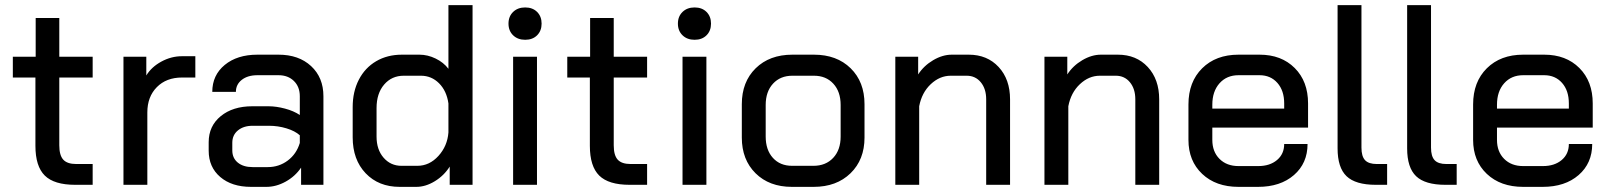

<svg xmlns="http://www.w3.org/2000/svg" viewBox="-20 -720 6270 748"><path d="M118 -152V-418H30V-499H119V-650H211V-499H341V-418H211V-154Q211 -115 226.5 -98Q242 -81 277 -81H341V0H273Q191 0 154.5 -36Q118 -72 118 -152Z M461 -499H550V-426Q570 -459 608.5 -480Q647 -501 689 -501H741V-418H689Q628 -418 591 -380.5Q554 -343 554 -282V0H461Z M793 -133V-166Q793 -229 840 -267.5Q887 -306 963 -306H1026Q1056 -306 1090 -297Q1124 -288 1148 -272V-345Q1148 -382 1125 -404.5Q1102 -427 1065 -427H983Q945 -427 922 -409Q899 -391 899 -362H807Q807 -427 855.5 -467Q904 -507 983 -507H1065Q1144 -507 1192 -462.5Q1240 -418 1240 -345V0H1153V-67Q1130 -33 1093 -12.5Q1056 8 1018 8H958Q883 8 838 -30.5Q793 -69 793 -133ZM1023 -69Q1067 -69 1101 -94.5Q1135 -120 1148 -163V-193Q1129 -210 1096 -220Q1063 -230 1028 -230H964Q929 -230 907 -212Q885 -194 885 -164V-134Q885 -104 906.5 -86.5Q928 -69 964 -69Z M1354 -185V-303Q1354 -363 1378 -409.5Q1402 -456 1445.5 -481.5Q1489 -507 1546 -507H1614Q1646 -507 1677 -492Q1708 -477 1727 -452V-700H1821V0H1732V-71Q1710 -36 1674 -14Q1638 8 1602 8H1537Q1455 8 1404.5 -45Q1354 -98 1354 -185ZM1606 -74Q1653 -74 1688 -112.5Q1723 -151 1727 -204V-317Q1720 -366 1690.5 -395.5Q1661 -425 1620 -425H1553Q1506 -425 1476.5 -390.5Q1447 -356 1447 -299V-188Q1447 -137 1474.5 -105.5Q1502 -74 1544 -74Z M1961 -628Q1961 -656 1979 -673.5Q1997 -691 2026 -691Q2055 -691 2072.5 -673.5Q2090 -656 2090 -628Q2090 -600 2072.5 -582.5Q2055 -565 2026 -565Q1997 -565 1979 -582.5Q1961 -600 1961 -628ZM1979 -499H2072V0H1979Z M2278 -152V-418H2190V-499H2279V-650H2371V-499H2501V-418H2371V-154Q2371 -115 2386.5 -98Q2402 -81 2437 -81H2501V0H2433Q2351 0 2314.5 -36Q2278 -72 2278 -152Z M2621 -628Q2621 -656 2639 -673.5Q2657 -691 2686 -691Q2715 -691 2732.5 -673.5Q2750 -656 2750 -628Q2750 -600 2732.5 -582.5Q2715 -565 2686 -565Q2657 -565 2639 -582.5Q2621 -600 2621 -628ZM2639 -499H2732V0H2639Z M2870 -184V-314Q2870 -401 2924 -454Q2978 -507 3067 -507H3151Q3240 -507 3294 -454Q3348 -401 3348 -314V-184Q3348 -98 3293.5 -45Q3239 8 3150 8H3065Q2977 8 2923.5 -45Q2870 -98 2870 -184ZM3149 -74Q3197 -74 3226 -105Q3255 -136 3255 -188V-311Q3255 -363 3226.5 -394Q3198 -425 3151 -425H3067Q3020 -425 2991.5 -394Q2963 -363 2963 -311V-188Q2963 -136 2991 -105Q3019 -74 3066 -74Z M3468 -499H3557V-430Q3579 -464 3615.5 -485.5Q3652 -507 3688 -507H3754Q3826 -507 3870.5 -459Q3915 -411 3915 -333V0H3822V-333Q3822 -374 3801 -399.5Q3780 -425 3746 -425H3684Q3641 -425 3606 -392Q3571 -359 3561 -306V0H3468Z M4049 -499H4138V-430Q4160 -464 4196.5 -485.5Q4233 -507 4269 -507H4335Q4407 -507 4451.5 -459Q4496 -411 4496 -333V0H4403V-333Q4403 -374 4382 -399.5Q4361 -425 4327 -425H4265Q4222 -425 4187 -392Q4152 -359 4142 -306V0H4049Z M4610 -175V-313Q4610 -401 4663.5 -454Q4717 -507 4805 -507H4887Q4972 -507 5024 -455Q5076 -403 5076 -317V-223H4703V-175Q4703 -129 4731 -101Q4759 -73 4805 -73H4882Q4927 -73 4955 -96.5Q4983 -120 4983 -159H5074Q5074 -84 5021 -38Q4968 8 4881 8H4805Q4717 8 4663.5 -42.5Q4610 -93 4610 -175ZM4983 -297V-317Q4983 -367 4956.5 -397Q4930 -427 4887 -427H4805Q4759 -427 4731 -395.5Q4703 -364 4703 -312V-297Z M5191 -142V-700H5284V-145Q5284 -111 5298 -96Q5312 -81 5344 -81H5384V0H5340Q5261 0 5226 -33.5Q5191 -67 5191 -142Z M5462 -142V-700H5555V-145Q5555 -111 5569 -96Q5583 -81 5615 -81H5655V0H5611Q5532 0 5497 -33.5Q5462 -67 5462 -142Z M5719 -175V-313Q5719 -401 5772.5 -454Q5826 -507 5914 -507H5996Q6081 -507 6133 -455Q6185 -403 6185 -317V-223H5812V-175Q5812 -129 5840 -101Q5868 -73 5914 -73H5991Q6036 -73 6064 -96.5Q6092 -120 6092 -159H6183Q6183 -84 6130 -38Q6077 8 5990 8H5914Q5826 8 5772.5 -42.5Q5719 -93 5719 -175ZM6092 -297V-317Q6092 -367 6065.5 -397Q6039 -427 5996 -427H5914Q5868 -427 5840 -395.5Q5812 -364 5812 -312V-297Z"/></svg>

Font: Bai Jamjuree Medium
Style: Regular
Weight: 500
Version: Version 1.000; ttfautohint (v1.6)